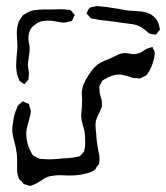

<svg xmlns="http://www.w3.org/2000/svg" viewBox="-20 -567 544 629"><path d="M296 -547H300Q302 -547 329 -544L368 -538Q375 -537 384.5 -535Q394 -533 405 -532Q413 -531 434.5 -530Q456 -529 470 -522Q482 -516 490.5 -505.5Q499 -495 501 -483Q504 -474 504 -470Q503 -468 497 -462Q494 -455 490 -454H488L480 -455L470 -457Q467 -458 465 -460.5Q463 -463 461 -464Q459 -466 450.5 -472.5Q442 -479 434 -482Q423 -487 408.5 -488.5Q394 -490 390 -491L339 -498Q333 -499 317 -500.5Q301 -502 289 -505Q284 -505 278 -507Q275 -509 273 -512Q271 -515 269 -517Q264 -522 264 -523Q263 -524 264.5 -525.5Q266 -527 266 -528Q267 -532 269.5 -536Q272 -540 277 -543ZM64 -296Q64 -295 63 -293.5Q62 -292 61 -292Q60 -291 56 -293.5Q52 -296 51 -297L44 -302Q44 -303 41 -310Q35 -322 34 -337Q33 -343 33 -354Q33 -365 35 -389Q37 -405 37 -413Q37 -428 36 -436L35 -458Q35 -472 38 -485Q39 -488 40 -491.5Q41 -495 42 -498Q42 -498 48 -507Q49 -508 55 -517L65 -523Q79 -532 94.5 -534Q110 -536 125 -536Q140 -536 146 -536Q154 -536 169.5 -536.5Q185 -537 196 -536Q198 -535 203 -535Q208 -535 210 -534Q213 -533 216 -528.5Q219 -524 221 -522Q222 -520 223.5 -519.5Q225 -519 225 -518Q225 -516 222 -513Q221 -511 219 -505.5Q217 -500 214 -498Q213 -497 208 -496.5Q203 -496 201 -495Q193 -493 189 -493Q182 -493 170 -495.5Q158 -498 148 -499Q119 -501 105 -493Q102 -492 99.5 -489.5Q97 -487 95 -486Q87 -481 86 -479Q73 -465 73 -441Q73 -435 74.5 -427.5Q76 -420 77 -415Q78 -404 75.5 -388.5Q73 -373 72 -363Q72 -360 71.5 -356.5Q71 -353 72 -349Q72 -344 73.5 -337Q75 -330 75 -327Q75 -324 73 -306ZM465 -328 459 -320 449 -315 439 -310Q433 -310 430 -311H421Q416 -311 408.5 -314Q401 -317 397 -318Q377 -323 371 -323Q360 -323 347.5 -319Q335 -315 326 -309Q324 -308 321 -306.5Q318 -305 315 -302Q314 -301 311 -295Q310 -292 308 -289Q306 -286 305 -283L306 -275Q306 -266 307 -261Q308 -256 310 -250.5Q312 -245 313 -240Q314 -235 313.5 -230.5Q313 -226 314 -221Q314 -217 311.5 -211.5Q309 -206 308 -203Q306 -198 302 -191Q298 -184 297 -179Q293 -171 293 -158V-153Q293 -145 295 -131Q296 -104 303 -69Q304 -65 305 -59Q306 -53 306 -44Q306 -38 304 -30Q302 -26 299.5 -23.5Q297 -21 296 -19Q293 -13 292 -12Q281 -2 259 2Q239 8 205 8L174 7Q160 7 153 9Q150 9 145 10Q140 11 137 12Q127 16 114 25Q97 36 90 38L80 42Q78 42 69 39Q67 38 63.5 37.5Q60 37 59 36Q57 35 54.5 32Q52 29 51 28Q49 26 47 24Q45 22 43 20Q36 7 36 -13V-41Q36 -60 34 -69Q33 -79 31 -86.5Q29 -94 28 -99Q20 -127 20 -143Q20 -152 24 -174Q27 -195 34 -209Q36 -218 39 -221Q39 -221 45 -227Q47 -228 50.5 -231.5Q54 -235 55 -235Q58 -234 60 -233Q62 -232 63 -231Q73 -228 75 -226Q76 -224 76 -221L80 -208Q81 -206 81 -201Q81 -195 75 -174Q74 -170 70 -155.5Q66 -141 66 -128Q66 -114 70 -98Q74 -82 81 -70Q86 -60 88 -58Q91 -56 93 -55Q95 -54 96 -54Q98 -53 102 -50.5Q106 -48 109 -47Q113 -46 122 -46L137 -45Q152 -45 164 -46Q176 -47 184 -48Q189 -48 203 -49Q217 -50 227 -52Q229 -53 233.5 -53.5Q238 -54 241 -55Q241 -55 247 -61L255 -70Q256 -72 256.5 -76.5Q257 -81 258 -83Q259 -89 259 -102Q259 -118 258 -127Q257 -141 252 -154Q246 -176 246 -188Q246 -197 248 -213L249 -237L248 -264Q249 -284 260 -304Q280 -340 300 -356Q310 -363 323.5 -368.5Q337 -374 342 -376Q347 -378 361.5 -385.5Q376 -393 389 -393Q396 -393 406.5 -391Q417 -389 424 -390Q438 -393 443 -396Q448 -399 454.5 -403.5Q461 -408 466 -409L476 -412L479 -413Q481 -412 481 -408Q482 -406 484 -403Q486 -400 487 -396V-393Q487 -389 485 -377Q478 -346 465 -328Z"/></svg>

Font: Rubik-Burned
Style: Regular
Weight: 400
Designer: NaN (generative design), Hubert & Fischer (Rubik source font outlines)
Foundry: NaN, Hubert & Fischer
Version: Version 1.000